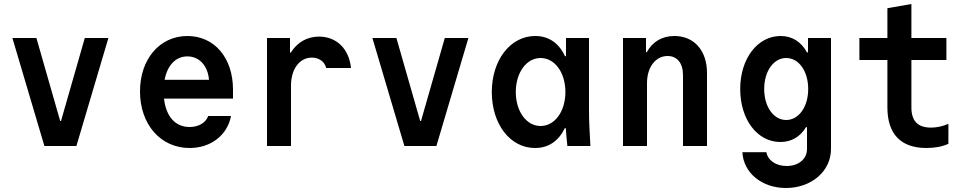

<svg xmlns="http://www.w3.org/2000/svg" viewBox="-20 -730 4840 960"><path d="M202 0H362L522 -540H404L285 -125H281L162 -540H42Z M800 -237H1145V-282C1145 -441 1052 -550 917 -550C779 -550 680 -435 680 -273C680 -108 783 10 928 10C1034 10 1117 -54 1135 -150H1021C1009 -116 973 -95 928 -95C856 -95 810 -148 800 -237ZM917 -448C976 -448 1019 -402 1025 -331H803C817 -404 859 -448 917 -448Z M1435 0V-302C1435 -385 1478 -442 1539 -442C1575 -442 1603 -422 1611 -390H1735C1725 -486 1663 -547 1575 -547C1515 -547 1466 -518 1434 -467H1430V-540H1315V0Z M2002 0H2162L2322 -540H2204L2085 -125H2081L1962 -540H1842Z M2804 -89H2809C2811 -60 2813 -32 2817 0H2932C2928 -63 2925 -129 2925 -180V-540H2810V-449H2805C2775 -514 2724 -550 2656 -550C2532 -550 2439 -430 2439 -270C2439 -109 2531 10 2655 10C2723 10 2773 -25 2804 -89ZM2807 -270C2807 -173 2754 -100 2683 -100C2612 -100 2559 -173 2559 -270C2559 -367 2612 -440 2683 -440C2754 -440 2807 -367 2807 -270Z M3095 0H3215V-315C3215 -394 3258 -450 3318 -450C3366 -450 3395 -414 3395 -355V0H3515V-365C3515 -477 3451 -550 3352 -550C3290 -550 3242 -521 3214 -469H3210V-540H3095Z M4015 -94V15C4015 65 3973 100 3913 100C3860 100 3819 72 3812 31H3692C3697 134 3789 210 3910 210C4037 210 4135 126 4135 15V-540H4020V-468H4015C3986 -521 3941 -550 3883 -550C3767 -550 3681 -436 3681 -285C3681 -133 3766 -20 3882 -20C3937 -20 3981 -46 4010 -94ZM3911 -130C3848 -130 3801 -196 3801 -285C3801 -374 3848 -440 3911 -440C3974 -440 4021 -374 4021 -285C4021 -196 3974 -130 3911 -130Z M4537 -193V-430H4712V-540H4537V-710L4417 -689V-540H4277V-430H4417V-193C4417 -60 4484 10 4612 10C4653 10 4692 3 4722 -11V-111C4693 -98 4663 -92 4635 -92C4569 -92 4537 -125 4537 -193Z"/></svg>

Font: CommitMono
Style: 700Regular
Weight: 700
Monospace: yes
Designer: Eigil Nikolajsen
Foundry: Eigil Nikolajsen
Version: Version 1.143